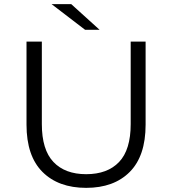

<svg xmlns="http://www.w3.org/2000/svg" viewBox="-20 -901 832 927"><path d="M396 6Q262 6 185 -71Q108 -148 108 -299V-700H182V-302Q182 -178 238 -119Q294 -60 396 -60Q499 -60 555 -119Q611 -178 611 -302V-700H683V-299Q683 -148 606.5 -71Q530 6 396 6ZM391 -757 229 -881H324L461 -757Z"/></svg>

Font: MOST Montserrat
Style: Regular
Weight: 400
Designer: Julieta Ulanovsky
Foundry: Julieta Ulanovsky
Version: Version 8.000;March 11, 2024;FontCreator 15.0.0.2926 64-bit